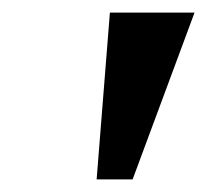

<svg xmlns="http://www.w3.org/2000/svg" viewBox="-20 -734 328 304"><path d="M133 -450 154 -714H288L190 -450Z"/></svg>

Font: Noto Serif ExtraCondensed
Style: Bold Italic
Weight: 700
Width: 2
Italic angle: -12°
Designer: Monotype Design Team
Foundry: Monotype Imaging Inc.
Version: Version 2.013; ttfautohint (v1.8.4.7-5d5b)